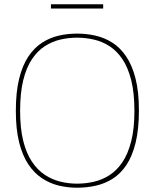

<svg xmlns="http://www.w3.org/2000/svg" viewBox="-20 -867 722 897"><path d="M340 -9Q380 -9 419 -18Q458 -27 492 -49Q526 -71 552 -109.5Q578 -148 593 -207Q608 -266 608 -349Q608 -433 593 -492.5Q578 -552 552 -590.5Q526 -629 492 -651Q458 -673 419 -682Q380 -691 340 -691Q300 -691 261.5 -682Q223 -673 189 -651Q155 -629 129 -590Q103 -551 88.5 -492Q74 -433 74 -349Q74 -267 88.5 -209Q103 -151 129 -112Q155 -73 189 -50.5Q223 -28 261.5 -18.5Q300 -9 340 -9ZM340 10Q296 10 254.5 0Q213 -10 176.5 -34Q140 -58 112.5 -99Q85 -140 69.5 -201.5Q54 -263 54 -349Q54 -437 69.5 -499.5Q85 -562 112.5 -603Q140 -644 176.5 -667.5Q213 -691 254.5 -700.5Q296 -710 340 -710Q384 -710 426 -700.5Q468 -691 504.5 -668Q541 -645 569 -604Q597 -563 613 -501Q629 -439 629 -351Q629 -263 613.5 -200Q598 -137 570.5 -96Q543 -55 506.5 -32Q470 -9 427.5 0.5Q385 10 340 10ZM218 -827V-847H462V-827Z"/></svg>

Font: Georama ExtraCondensed Thin Thin
Style: Regular
Weight: 250
Version: Version 1.001